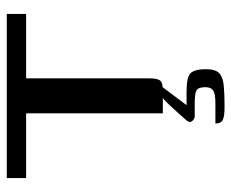

<svg xmlns="http://www.w3.org/2000/svg" viewBox="-78 -422 682 566"><g transform="rotate(-90 263.0 -139.0)"><path d="M21 -460H505V-403H315V-39Q315 -17 309 -8.5Q303 0 279 0H212V-403H21ZM232 182Q202 182 192 176.5Q182 171 182 155H241Q269 155 279 148.5Q289 142 289 126Q289 105 280 99.5Q271 94 239 94H202Q197 94 190 87.5Q183 81 190 71Q196 64 209.5 49Q223 34 237 19Q251 4 260 -2H290L236 70Q280 69 303 71.5Q326 74 334 86.5Q342 99 342 127Q342 155 330.5 166Q319 177 294.5 179.5Q270 182 232 182Z"/></g></svg>

Font: Genos Medium
Style: Regular
Weight: 500
Designer: Robert E. Leuschke
Foundry: Robert E. Leuschke
Version: Version 1.010; ttfautohint (v1.8.3)